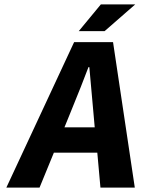

<svg xmlns="http://www.w3.org/2000/svg" viewBox="-20 -850 640 870"><path d="M336.9 -709 437 -830.1H592.8L454.1 -709ZM8.8 0 315.9 -659.2H492.2L590.8 0H435.1L420.9 -158.2H224.1L159.2 0ZM272 -272.9H409.2L403.8 -334Q386.7 -528.3 384.8 -545.9H380.9Q353 -471.2 296.9 -334Z"/></svg>

Font: Office Code Pro D Bold Italic
Style: Regular
Weight: 700
Italic angle: -9°
Designer: Nathan Rutzky & Paul D. Hunt
Foundry: Adobe Systems Incorporated
Version: Version 1.004;PS 001.004;hotconv 1.0.70;makeotf.lib2.5.58329